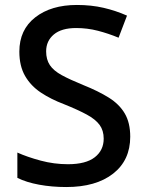

<svg xmlns="http://www.w3.org/2000/svg" viewBox="-20 -744 590 774"><path d="M505 -193Q505 -98 436 -44Q367 10 247 10Q189 10 137.5 0.5Q86 -9 50 -27V-129Q90 -111 144 -96.5Q198 -82 254 -82Q326 -82 362 -110Q398 -138 398 -185Q398 -218 381.5 -240.5Q365 -263 330 -282Q295 -301 238 -324Q185 -344 144.5 -371Q104 -398 81 -438Q58 -478 58 -536Q58 -624 122 -674Q186 -724 290 -724Q348 -724 397.5 -712.5Q447 -701 492 -681L458 -592Q417 -609 374.5 -620Q332 -631 287 -631Q228 -631 197 -605Q166 -579 166 -537Q166 -504 181 -481.5Q196 -459 229 -441Q262 -423 316 -401Q376 -377 418.5 -350.5Q461 -324 483 -286.5Q505 -249 505 -193Z"/></svg>

Font: Noto Sans Myanmar Medium
Style: Regular
Weight: 500
Designer: Monotype Design Team
Foundry: Monotype Imaging Inc.
Version: Version 2.107; ttfautohint (v1.8.4.7-5d5b)